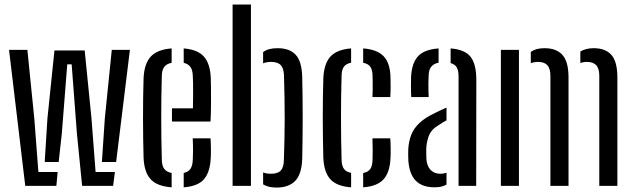

<svg xmlns="http://www.w3.org/2000/svg" viewBox="-20 -820 2796 847"><path d="M342.3 0 319.3 -231 296.1 -536.3H276.7L252.7 -231L238.8 -105.2H177.2L189.2 -297.3L220.2 -597.4H353.6L383.6 -297.3L401.7 -61.1H486.8L479 0ZM91.4 0 19.9 -600H100.8L131.3 -297.3L149.4 -61.1H234.4L228.6 0ZM429.5 -105.2 442.4 -297.3 473.1 -600H553.1L492.3 -105.2Z M613.4 -122.9Q612.4 -158.9 611.7 -203.6Q610.9 -248.3 610.9 -296.5Q610.9 -344.7 611.5 -390.9Q612 -437.1 613.4 -475.9Q616.5 -540 645.6 -570.9Q674.6 -601.7 737.2 -606.4V-542.9Q714 -538.4 704.2 -524.3Q694.4 -510.2 693.9 -486Q692.4 -440.1 691.9 -394.4Q691.3 -348.7 691.3 -302.9Q691.3 -257 691.9 -210.2Q692.4 -163.3 693.9 -115Q694.4 -88.1 704.8 -74.6Q715.3 -61.1 737.2 -56.9V6.4Q672.8 1.6 644.6 -29.2Q616.4 -60.1 613.4 -122.9ZM790.4 6.4V-57.2Q810.9 -61.4 820.2 -75.2Q829.5 -88.9 830.5 -115.5Q831.5 -130.5 831.6 -156.1Q831.6 -181.7 830.1 -209.8H908.7Q910.1 -193.1 910.4 -166.1Q910.7 -139 909.7 -122.9Q906.6 -59.9 879.6 -29.1Q852.6 1.8 790.4 6.4ZM738.6 -284V-342H831.1Q831.9 -371 831.9 -400.6Q831.9 -430.3 831.7 -453.3Q831.4 -476.4 830.5 -486Q829.6 -511.9 819.6 -525.3Q809.6 -538.6 790.4 -542.8V-606.4Q852.2 -601.3 879.5 -570.4Q906.9 -539.5 909.7 -478.5Q910.2 -467.3 910.7 -434.9Q911.1 -402.5 910.9 -361.7Q910.6 -321 908.7 -284Z M1006.1 0V-800H1087V0ZM1140.7 -6.6V-59.3Q1148.5 -56.2 1157.1 -54.9Q1165.6 -53.5 1175.1 -53.5Q1205.7 -53.5 1218.7 -67.6Q1231.6 -81.7 1232.3 -113.4Q1233.9 -160.9 1234.9 -205.1Q1235.9 -249.3 1235.9 -293.7Q1235.9 -338.2 1235.2 -385.5Q1234.4 -432.9 1232.9 -486.3Q1231.8 -517.6 1219 -532.2Q1206.2 -546.9 1175.1 -546.9Q1156 -546.9 1140.7 -540.7V-590.2Q1152.6 -599.2 1168.1 -603.3Q1183.5 -607.4 1204.7 -607.4Q1257.4 -607.4 1284.3 -578.5Q1311.3 -549.6 1313.2 -480.9Q1314.2 -444.2 1314.7 -398.2Q1315.3 -352.3 1315.3 -302.9Q1315.3 -253.6 1314.7 -206.3Q1314.2 -159 1313.2 -119.1Q1310.8 -51.8 1282.5 -22.2Q1254.2 7.4 1199.8 7.4Q1180.6 7.4 1166.3 3.8Q1152 0.1 1140.7 -6.6Z M1406.4 -122.9Q1405.4 -158.9 1404.7 -203.6Q1403.9 -248.3 1403.9 -296.5Q1403.9 -344.7 1404.5 -390.9Q1405 -437.1 1406.4 -475.9Q1409.5 -540 1438.1 -570.9Q1466.8 -601.7 1528.9 -606.4V-543.3Q1507 -539.2 1497.2 -525.8Q1487.4 -512.3 1486.9 -486Q1485.4 -439.7 1484.9 -394Q1484.3 -348.3 1484.3 -302.4Q1484.3 -256.6 1484.9 -209.9Q1485.4 -163.3 1486.9 -115Q1487.4 -88.5 1497.4 -75Q1507.4 -61.5 1528.9 -57.3V6.4Q1465.3 1.6 1437.4 -29.2Q1409.4 -60.1 1406.4 -122.9ZM1582.1 6.4V-56.8Q1604 -61 1613.5 -74.6Q1622.9 -88.2 1623.5 -115.5Q1624.1 -136.5 1624.1 -158.5Q1624.1 -180.4 1623.1 -209.8H1701.7Q1703.1 -191.8 1703.4 -166.1Q1703.7 -140.3 1702.7 -122.9Q1700 -59.9 1672.2 -29.1Q1644.3 1.8 1582.1 6.4ZM1623.1 -391.7Q1624 -407.8 1624.1 -424.4Q1624.1 -441 1624.1 -457Q1624 -473 1623.5 -486.5Q1622.9 -512.6 1613.3 -525.8Q1603.6 -539.1 1582.1 -543.2V-606.4Q1644.3 -601.8 1672.8 -571.5Q1701.3 -541.2 1702.7 -478.5Q1703.3 -458.1 1703.2 -434.7Q1703.1 -411.2 1701.7 -391.7Z M1781.4 -111.3Q1780.9 -124 1780.7 -136.3Q1780.5 -148.5 1781 -161.5Q1783.2 -197.4 1794.4 -225.7Q1805.5 -254 1830.4 -277.5Q1855.3 -300.9 1899.1 -321.7Q1910.9 -327.5 1923.7 -333.6Q1936.4 -339.6 1949.8 -345.3V-289.2Q1942 -285.2 1933.4 -279.8Q1924.7 -274.5 1914.8 -267.9Q1882.4 -249 1871.7 -220.4Q1861 -191.8 1860.3 -160.7Q1860.3 -146.9 1860.5 -136.8Q1860.7 -126.7 1861.2 -116.7Q1863.7 -87.1 1879.7 -70.3Q1895.6 -53.5 1923.4 -53.5Q1938.3 -53.5 1949.8 -57.9V-5.9Q1929.5 6.3 1898.1 6.3Q1842.6 6.3 1814.3 -22.6Q1785.9 -51.4 1781.4 -111.3ZM1794.3 -391.7Q1792.9 -412.8 1792.9 -435.4Q1792.8 -458.1 1793.3 -478.5Q1795.9 -539.3 1822.7 -570.3Q1849.5 -601.4 1914.8 -606.4V-543.4Q1895 -539.7 1883.5 -526.9Q1872.1 -514.1 1871.1 -489Q1870.1 -474.5 1869.9 -455.3Q1869.6 -436 1870.1 -418.6Q1870.6 -401.2 1871.1 -391.7ZM2002.9 0V-483.3Q2002.9 -508.4 1995 -522.5Q1987.1 -536.5 1967.9 -541.6V-606.4Q2032.3 -601.3 2056.8 -568.3Q2081.3 -535.2 2081.3 -468.2L2080.7 0Z M2189.6 0V-600H2269.3V0ZM2623.7 0V-487Q2623.3 -518.9 2609.7 -532.9Q2596.1 -546.9 2568.7 -546.9Q2552.2 -546.9 2540.2 -541.7V-592.9Q2552.2 -599.9 2566.5 -603.6Q2580.8 -607.4 2598.6 -607.4Q2650.7 -607.4 2676.9 -578.1Q2703 -548.7 2703.5 -480.9V0ZM2408.1 0V-487Q2407.6 -518.8 2394.2 -532.8Q2380.9 -546.9 2353.2 -546.9Q2344.6 -546.9 2336.4 -545.4Q2328.2 -543.9 2321.6 -541.2V-591.1Q2333.1 -599.3 2347.7 -603.4Q2362.4 -607.4 2382.2 -607.4Q2434.2 -607.4 2460.9 -578.1Q2487.5 -548.7 2488 -480.9V0Z"/></svg>

Font: Big Shoulders Stencil Text Thin
Style: Regular
Weight: 100
Designer: Patric King
Foundry: XO Type Co
Version: Version 2.001